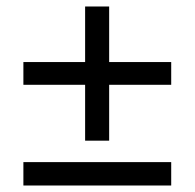

<svg xmlns="http://www.w3.org/2000/svg" viewBox="-20 -588 599 591"><path d="M52 -327V-397H242V-568H316V-397H507V-327H316V-155H242V-327ZM52 -17V-89H507V-17Z"/></svg>

Font: Ruda
Style: Regular
Weight: 400
Designer: Mariela Monsalve, Angelina Sanchez
Foundry: Mariela Monsalve, Angelina Sanchez
Version: Version 1.002